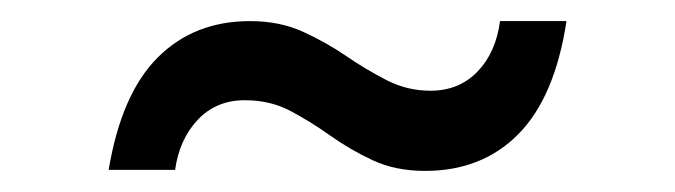

<svg xmlns="http://www.w3.org/2000/svg" viewBox="-20 -411 640 182"><path d="M383 -249Q355 -249 333.5 -259Q312 -269 293 -282.5Q274 -296 255 -306Q236 -316 212 -316Q185 -316 167.5 -297.5Q150 -279 146 -250H83Q95 -322 129.5 -356.5Q164 -391 217 -391Q245 -391 267 -381Q289 -371 308 -358Q327 -345 346.5 -335Q366 -325 388 -325Q415 -325 432.5 -343Q450 -361 454 -391H517Q506 -319 471.5 -284Q437 -249 383 -249Z"/></svg>

Font: Rethink Sans
Style: Regular
Weight: 400
Designer: The Rethink Sans project authors (Hans Thiessen). DM Sans designed by Colophon Foundry.
Foundry: Rethink Communications LLC
Version: Version 1.001